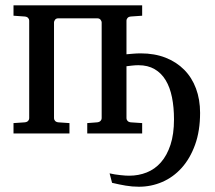

<svg xmlns="http://www.w3.org/2000/svg" viewBox="-20 -502 807 722"><path d="M308.1 0V-39.1L345.7 -42Q354 -43 358.2 -47.6Q362.3 -52.2 362.3 -57.1V-418Q362.3 -422.4 358.2 -427.7Q354 -433.1 345.7 -433.1H199.2Q190.9 -433.1 187 -427.7Q183.1 -422.4 183.1 -418V-57.1Q183.1 -52.2 187 -47.6Q190.9 -43 199.2 -42L241.2 -39.1V0H30.8V-39.1L73.2 -42Q82 -43 85.9 -47.6Q89.8 -52.2 89.8 -57.1V-424.8Q89.8 -429.7 85.9 -434.3Q82 -439 73.2 -439.9L30.8 -442.9V-481.9H514.6V-442.9L471.7 -439.9Q463.4 -439 459.5 -434.3Q455.6 -429.7 455.6 -424.8V-297.9Q464.8 -298.8 479.7 -300Q494.6 -301.3 509.3 -301.3Q561 -301.3 602.3 -285.2Q643.6 -269 672.6 -239.7Q701.7 -210.4 717 -169.2Q732.4 -127.9 732.4 -77.6Q732.4 -9.8 713.6 42.2Q694.8 94.2 663.1 129.4Q631.3 164.6 589.8 182.4Q548.3 200.2 502.4 200.2Q477.1 200.2 452.6 196Q428.2 191.9 401.4 185.5L392.1 149.9Q401.4 152.3 411.9 153.8Q422.4 155.3 432.4 156.5Q442.4 157.7 451.2 158.2Q460 158.7 465.8 158.7Q501 158.7 531.7 146.5Q562.5 134.3 585.2 108.4Q607.9 82.5 621.1 42.5Q634.3 2.4 634.3 -53.2Q634.3 -98.6 626.7 -136.2Q619.1 -173.8 603 -200.4Q586.9 -227.1 561.5 -241.9Q536.1 -256.8 500.5 -256.8Q489.7 -256.8 476.8 -255.4Q463.9 -253.9 455.6 -252.9V-57.1Q455.6 -52.2 459.5 -47.6Q463.4 -43 471.7 -42L514.6 -39.1V0Z"/></svg>

Font: Charis SIL CyrE
Style: Regular
Weight: 400
Foundry: SIL International
Version: Version 5.000